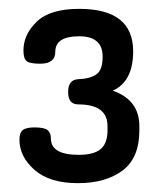

<svg xmlns="http://www.w3.org/2000/svg" viewBox="-20 -751 364 434"><path d="M158 -401Q192 -401 207.5 -414Q223 -427 223 -456V-466Q223 -515 157 -515Q134 -515 134 -543Q134 -571 157 -572Q184 -573 198 -583Q212 -593 212 -623Q212 -669 159 -669Q105 -669 105 -634Q105 -607 71 -607Q47 -607 40 -613Q33 -619 33 -637Q33 -673 63 -702Q93 -731 159 -731Q281 -731 281 -635Q281 -567 235 -546Q295 -525 295 -466V-456Q295 -394 257 -365.5Q219 -337 156 -337Q92 -337 58 -367Q24 -397 24 -435Q24 -451 31.5 -457Q39 -463 58 -463Q80 -463 87.5 -457Q95 -451 95 -438Q95 -401 158 -401Z"/></svg>

Font: Dosis
Style: SemiBold
Weight: 600
Designer: Edgar Tolentino, Pablo Impallari, Igino Marini
Foundry: Edgar Tolentino, Pablo Impallari, Igino Marini
Version: Version 1.007